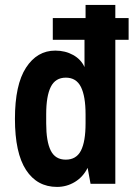

<svg xmlns="http://www.w3.org/2000/svg" viewBox="-20 -738 541 771"><path d="M496.5 -665.5V-578.2H443.1V0H343.6L331.9 -63.9Q313.2 -26.9 280.4 -7.2Q247.6 12.6 208.9 12.6Q129 12.6 84.5 -55.6Q40 -123.8 40 -260.9Q40 -397.9 84.5 -466.3Q129 -534.8 202 -534.8Q242 -534.8 273.7 -517.2Q305.4 -499.6 319.3 -468.7V-578.2H192V-665.5H323.6V-718.1H443.1V-665.5ZM165.5 -279.3V-242.8Q165.5 -169.9 183.8 -133.4Q202 -96.9 244.1 -96.9Q286.3 -96.9 305 -133.1Q323.6 -169.4 323.6 -242.8V-278.5Q323.6 -351.4 305 -388.8Q286.3 -426.2 244.4 -426.2Q202.4 -426.2 184 -389.2Q165.5 -352.3 165.5 -279.3Z"/></svg>

Font: Puralecka Narrow
Style: Bold
Weight: 700
Designer: Hector Gatti, Marcela Romero, Pablo Cosgaya and Nicolas Silva
Version: Version 1.004;PS 001.004;hotconv 1.0.70;makeotf.lib2.5.58329